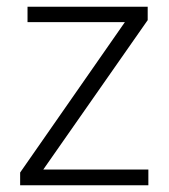

<svg xmlns="http://www.w3.org/2000/svg" viewBox="-20 -552 503 572"><path d="M422 0V-47H109L420 -492V-532H62V-486H352L40 -38V0Z"/></svg>

Font: Noto Sans Gurmukhi Light
Style: Regular
Weight: 300
Designer: Jelle Bosma - Monotype Design Team
Foundry: Monotype Imaging Inc.
Version: Version 2.004